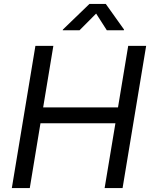

<svg xmlns="http://www.w3.org/2000/svg" viewBox="-20 -962 777 982"><path d="M40.5 0 161.1 -727.5H252.9L200.7 -412.6H583.5L635.7 -727.5H727.5L606.9 0H515.1L570.3 -331.5H187L132.3 0ZM386.7 -807.1H300.8L301.8 -811L437.5 -941.9H521L614.3 -811L613.3 -807.1H526.4L471.7 -892.6Z"/></svg>

Font: Inter 17pt
Style: Italic
Weight: 400
Italic angle: -9.3988°
Version: Version 4.001;git-66647c0bb